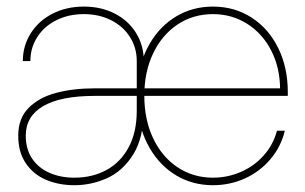

<svg xmlns="http://www.w3.org/2000/svg" viewBox="-20 -543 906 571"><path d="M34.2 -139.6Q34.2 -190.9 65.2 -222.2Q96.2 -253.4 147 -266.8Q197.8 -280.3 261.7 -280.3H821.3L813 -276.4Q813 -340.8 786.9 -392.1Q760.7 -443.4 715.1 -472.2Q669.4 -501 613.3 -501Q554.2 -501 507.8 -470Q461.4 -439 435.3 -384Q409.2 -329.1 409.2 -258.8V-257.8Q409.2 -187.5 435.3 -132.1Q461.4 -76.7 507.8 -45.7Q554.2 -14.6 613.3 -14.6Q656.7 -14.6 696.3 -31.7Q735.8 -48.8 764.2 -80.6Q792.5 -112.3 803.7 -154.3H827.1Q815.4 -106 783.9 -69.1Q752.4 -32.2 708 -12.2Q663.6 7.8 613.3 7.8Q553.2 7.8 504.6 -21Q456.1 -49.8 425.8 -101.6Q395.5 -153.3 388.7 -219.7V-295.9Q395.5 -362.3 425.8 -414.1Q456.1 -465.8 504.6 -494.6Q553.2 -523.4 613.3 -523.4Q678.2 -523.4 729 -490.2Q779.8 -457 807.9 -399.2Q835.9 -341.3 835.9 -269.5V-257.8H261.7Q160.6 -257.8 108.6 -227.5Q56.6 -197.3 56.6 -139.6Q56.6 -99.6 75.4 -71.5Q94.2 -43.5 127 -29.1Q159.7 -14.6 201.2 -14.6Q254.9 -14.6 296.6 -37.4Q338.4 -60.1 362.5 -104.7Q386.7 -149.4 386.7 -213.9V-361.3Q386.7 -400.9 366.7 -432.6Q346.7 -464.4 310.8 -482.7Q274.9 -501 229.5 -501Q183.6 -501 147.2 -482.7Q110.8 -464.4 90.6 -432.4Q70.3 -400.4 70.3 -361.3H47.9Q47.9 -406.7 71.3 -443.8Q94.7 -481 136 -502.2Q177.2 -523.4 229.5 -523.4Q281.2 -523.4 321.8 -502.4Q362.3 -481.4 385 -444.3Q407.7 -407.2 407.7 -361.3L409.2 -213.9H407.2Q407.2 -133.3 376.2 -83.7Q345.2 -34.2 298.6 -13.2Q252 7.8 201.2 7.8Q154.8 7.8 116.9 -8.3Q79.1 -24.4 56.6 -57.6Q34.2 -90.8 34.2 -139.6Z"/></svg>

Font: Intratopia Thin
Style: Regular
Weight: 100
Designer: Rasmus Andersson
Foundry: rsms
Version: Version 3.000;Glyphs 3.2.3 (3260)